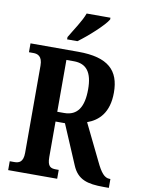

<svg xmlns="http://www.w3.org/2000/svg" viewBox="-100 -998 788 1065"><g transform="rotate(10 294.5 -465.5)"><path d="M218 -784V-771H276C331 -811 414 -886 434 -921V-931H300C284 -886 244 -829 218 -784ZM22 0H298V-50H282C253 -50 234 -57 234 -111V-311H287L381 -90C412 -15 468 0 560 0H589V-50H584C555 -50 534 -76 507 -133L407 -338C471 -361 525 -412 525 -525C525 -649 461 -714 291 -714H22V-664H47C70 -664 98 -656 98 -602V-111C98 -57 73 -50 47 -50H22ZM273 -366H234V-658H276C347 -658 381 -614 381 -518C381 -419 348 -366 273 -366Z"/></g></svg>

Font: Noto Serif Lao ExtraCondensed
Style: Bold
Weight: 700
Width: 2
Designer: Monotype Design Team
Foundry: Monotype Imaging Inc.
Version: Version 2.003